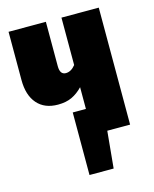

<svg xmlns="http://www.w3.org/2000/svg" viewBox="-107 -605 676 845"><g transform="rotate(-15 230.5 -182.5)"><path d="M425 -533V0H321L305 168H195V-117H255V-216Q232 -192 205.5 -179.5Q179 -167 142 -167Q81 -167 47.5 -205.5Q14 -244 14 -313V-533H184V-331Q184 -292 211 -292Q235 -292 255 -317V-533Z"/></g></svg>

Font: Fira Sans Compressed ExtraBold
Style: Regular
Weight: 800
Width: 1
Designer: bBox Type GmbH & Carrois Corporate GbR & Edenspiekermann AG
Foundry: bBox Type GmbH & Carrois Corporate GbR & Edenspiekermann AG
Version: Version 4.301